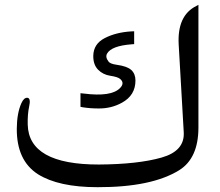

<svg xmlns="http://www.w3.org/2000/svg" viewBox="-20 -757 914 798"><path d="M537.6 -627V-573.7L526.4 -572.8Q443.8 -566.4 425.3 -534.7Q416.5 -520 431.2 -501Q437.5 -491.7 464.8 -487.8Q508.3 -481.9 525.6 -466.1Q543 -450.2 543 -422.4Q543 -360.8 486.8 -330.1Q442.9 -305.7 389.6 -306.2Q355 -306.2 324.7 -311L314.5 -313V-369.6L328.1 -368.2Q442.4 -353.5 479 -391.1Q499.5 -412.1 479 -429.2Q468.8 -437.5 438.2 -442.1Q407.7 -446.8 387.5 -467.5Q367.2 -488.3 367.7 -525.4Q368.7 -574.7 415.3 -598.6Q461.9 -622.6 524.9 -626.5ZM391.1 -73.2Q553.2 -74.2 651.4 -102.1Q748 -129.4 743.7 -207L722.7 -571.3Q715.8 -692.9 796.4 -732.4L804.7 -736.8V-227.1Q804.7 -99.6 725.1 -49.8Q610.4 21.5 385.3 21Q223.1 21 137.2 -33.2Q48.8 -90.3 49.8 -222.7Q50.3 -286.6 68.8 -328.1Q79.6 -352.1 94.2 -350.6Q108.9 -348.6 101.1 -314Q94.2 -282.2 95.2 -239.3Q99.1 -72.8 391.1 -73.2Z"/></svg>

Font: Gandom FD
Style: FD
Weight: 400
Foundry: DejaVu fonts team - Redesigned by Saber Rastikerdar - Based on Samim Font
Version: Version 0.6